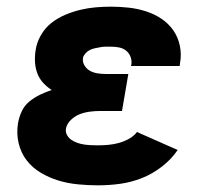

<svg xmlns="http://www.w3.org/2000/svg" viewBox="-20 -548 640 576"><path d="M274 8Q244 8 213.5 5Q183 2 155 -6.5Q127 -15 102 -30Q77 -45 60 -67Q43 -89 36 -118Q29 -147 34 -178Q37 -196 45 -213.5Q53 -231 67.5 -243Q82 -255 99.5 -263.5Q117 -272 135 -278Q121 -287 109.5 -299.5Q98 -312 92 -328Q86 -344 85 -362Q84 -380 87 -398Q90 -420 102.5 -442Q115 -464 134 -479Q153 -494 175.5 -503.5Q198 -513 221 -518.5Q244 -524 267 -526Q290 -528 313 -528Q340 -528 366.5 -525Q393 -522 418 -514Q443 -506 464 -492Q485 -478 499.5 -457.5Q514 -437 519.5 -411Q525 -385 520 -358Q520 -356 519.5 -354Q519 -352 519 -350H373Q373 -351 373 -351.5Q373 -352 374 -353Q376 -365 372 -376.5Q368 -388 359 -395.5Q350 -403 338 -405.5Q326 -408 313 -408Q305 -408 297 -408Q289 -408 281.5 -406.5Q274 -405 266 -403.5Q258 -402 250.5 -398.5Q243 -395 237 -388.5Q231 -382 229 -375Q227 -362 233.5 -351.5Q240 -341 250 -335.5Q260 -330 272.5 -328Q285 -326 298 -326H365L346 -215H279Q265 -215 249.5 -213Q234 -211 219.5 -205.5Q205 -200 193 -188.5Q181 -177 178 -163Q176 -152 181 -143Q186 -134 194 -128.5Q202 -123 212 -119.5Q222 -116 232 -114.5Q242 -113 253 -112.5Q264 -112 274 -112Q290 -112 305.5 -113.5Q321 -115 336 -119Q351 -123 366 -131Q381 -139 391 -152L513 -98Q494 -70 465.5 -48Q437 -26 405 -13.5Q373 -1 340 3.5Q307 8 274 8Z"/></svg>

Font: Iosevka SS04 Heavy Extended
Style: Italic
Weight: 900
Width: 7
Italic angle: -9°
Monospace: yes
Designer: Belleve Invis
Foundry: Belleve Invis
Version: Version 19.0.0; ttfautohint (v1.8.4)